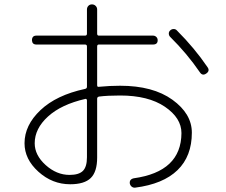

<svg xmlns="http://www.w3.org/2000/svg" viewBox="-20 -822 1040 883"><path d="M373 -367.2Q261.7 -341.8 200.7 -286.1Q139.6 -230.5 139.6 -163.1Q139.6 -108.4 189.9 -63Q240.2 -17.6 299.8 -17.6Q342.8 -17.6 361.3 -36.1Q379.9 -54.7 379.9 -98.6V-360.4Q379.9 -363.3 377.9 -365.7Q376 -368.2 373 -367.2ZM302.7 25.4Q220.7 25.4 156.7 -32.2Q92.8 -89.8 92.8 -163.1Q92.8 -246.1 166 -315.4Q239.3 -384.8 371.1 -413.1Q379.9 -415 379.9 -422.9V-608.4Q379.9 -617.2 371.1 -617.2H147.5Q127.9 -617.2 127 -636.7Q127 -658.2 147.5 -658.2H371.1Q379.9 -658.2 379.9 -667V-778.3Q379.9 -788.1 386.2 -794.9Q392.6 -801.8 402.8 -801.8Q413.1 -801.8 419.9 -794.9Q426.8 -788.1 426.8 -778.3V-667Q426.8 -658.2 434.6 -658.2H683.6Q692.4 -658.2 698.7 -652.3Q705.1 -646.5 705.1 -636.7Q705.1 -617.2 683.6 -617.2H434.6Q426.8 -617.2 426.8 -608.4V-429.7Q426.8 -420.9 435.5 -422.9Q485.4 -427.7 532.2 -427.7Q683.6 -427.7 772.9 -363.3Q862.3 -298.8 862.3 -211.9Q862.3 -103.5 796.4 -39.6Q730.5 24.4 601.6 41Q592.8 42 585.9 36.6Q579.1 31.2 577.1 22.5Q574.2 2.9 594.7 -2Q813.5 -32.2 814.5 -210Q814.5 -279.3 738.3 -331.1Q662.1 -382.8 532.2 -382.8Q474.6 -382.8 435.5 -377.9Q426.8 -376 426.8 -368.2V-97.7Q426.8 -32.2 397.5 -3.4Q368.2 25.4 302.7 25.4ZM793.9 -681.6Q875 -600.6 934.6 -512.7Q946.3 -496.1 928.7 -483.9Q911.1 -471.7 899.4 -489.3Q839.8 -576.2 762.7 -652.3Q756.8 -658.2 756.3 -667Q755.9 -675.8 762.7 -682.1Q769.5 -688.5 778.8 -688.5Q788.1 -688.5 793.9 -681.6Z"/></svg>

Font: Rounded-X Mgen+ 1m light
Style: Regular
Weight: 200
Designer: [Source Han Sans]
Ryoko NISHIZUKA  (kana & ideographs); Paul D. Hunt (Latin, Greek & Cyrillic); Wenlong ZHANG  (bopomofo
Version: Version 1.059.20150602